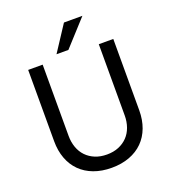

<svg xmlns="http://www.w3.org/2000/svg" viewBox="-165 -1048 1052 1183"><g transform="rotate(-20 361.0 -456.0)"><path d="M360 -759H282L392 -927H513ZM364 15Q299 15 247 -4.5Q195 -24 159 -60Q123 -96 104 -147Q85 -198 85 -260V-728H180V-261Q180 -220 192.5 -185Q205 -150 229 -125Q253 -100 287 -86Q321 -72 364 -72Q407 -72 441 -86Q475 -100 499 -125Q523 -150 535.5 -185Q548 -220 548 -261V-728H643V-260Q643 -198 624 -147Q605 -96 569 -60Q533 -24 481 -4.5Q429 15 364 15Z"/></g></svg>

Font: Gen
Style: Regular
Weight: 400
Version: Version 1.000;PS 001.001;hotconv 1.0.56